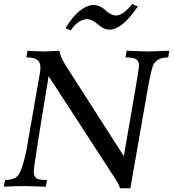

<svg xmlns="http://www.w3.org/2000/svg" viewBox="-46 -952 884 979"><path d="M618.7 7.8H565.9Q563 -11.2 519.5 -74.7L202.1 -563.5Q126 -108.4 126 -72.8Q127.9 -49.8 140.9 -42Q153.8 -34.2 193.8 -34.2L188 0Q105.5 -3.4 83 -3.4Q37.1 -3.4 -26.4 0L-20.5 -34.2Q32.2 -34.2 50 -62.7Q67.9 -91.3 86.9 -175.3L157.7 -581.5Q160.2 -596.2 160.2 -607.9Q160.2 -635.3 143.3 -647.2Q126.5 -659.2 88.4 -659.2L94.2 -693.4Q137.7 -689.9 177.2 -689.9Q208 -689.9 256.3 -693.4Q261.7 -663.1 288.1 -619.6L585.4 -155.8Q662.6 -596.7 663.1 -616.7Q663.1 -639.2 649.4 -649.2Q635.7 -659.2 593.8 -659.2L599.6 -693.4Q678.7 -689.9 705.1 -689.9Q732.4 -689.9 817.4 -693.4L811.5 -659.2Q753.4 -659.2 734.4 -618.7Q722.2 -585.4 701.7 -466.8ZM314.9 -796.9 287.6 -807.6Q355.5 -920.4 428.7 -926.8Q462.9 -926.8 491.2 -899.9Q519.5 -873 547.9 -873Q583 -875 628.4 -931.6L656.7 -918.9Q578.1 -802.7 514.6 -800.8Q482.4 -800.8 453.4 -827.6Q424.3 -854.5 394 -854.5Q349.1 -849.6 314.9 -796.9Z"/></svg>

Font: Kelvinch
Style: Italic
Weight: 400
Italic angle: -10°
Designer: Paul James Miller
Foundry: High-Logic / Made with FontCreator
Version: Version 3.40;July 22, 2017;FontCreator 11.0.0.2388 64-bit